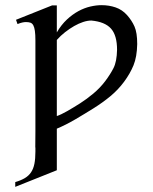

<svg xmlns="http://www.w3.org/2000/svg" viewBox="-20 -480 591 744"><path d="M433.6 -287.1Q433.6 -342.8 410.2 -369.1Q386.7 -395.5 334 -400.4Q319.3 -400.4 302.2 -394.8Q285.2 -389.2 267.6 -379.2Q250 -369.1 232.4 -355.5Q214.8 -341.8 200.2 -325.2V-30.3Q216.3 -35.6 240.2 -49.3Q264.2 -63 290.3 -79.6Q316.4 -96.2 342 -117.7Q367.7 -139.2 387.5 -165.3Q407.2 -191.4 419.9 -216.3Q432.6 -241.2 433.6 -287.1ZM117.2 91.3H116.7Q117.2 65.4 117.2 29.3V-323.2Q117.2 -346.2 115.2 -360.1Q113.3 -374 109.1 -381.8Q105 -389.6 97.9 -392.1Q90.8 -394.5 80.6 -394.5Q74.2 -394.5 66.4 -392.8Q58.6 -391.1 47.9 -386.7L42 -403.3L181.6 -459H200.2V-354.5Q217.3 -383.8 239 -404.1Q260.7 -424.3 283.7 -436.8Q306.6 -449.2 329.8 -454.6Q353 -460 373.5 -460Q402.8 -460 428.2 -451.2Q453.6 -442.4 472.2 -421.6Q490.7 -400.9 501.2 -377.2Q511.7 -353.5 511.7 -309.1Q510.7 -259.3 497.3 -226.8Q483.9 -194.3 460.9 -163.3Q438 -132.3 408 -107.4Q377.9 -82.5 343.3 -60.8Q308.6 -39.1 272 -17.6Q235.4 3.9 200.2 18.6V179.7L39.1 244.1V225.6Q61 219.2 76.2 210.2Q91.3 201.2 100.3 187.7Q109.4 174.3 113.3 154.8Q117.2 135.3 117.2 107.4Z"/></svg>

Font: BabelStone Englisc
Style: Regular
Weight: 400
Designer: Andrew West
Foundry: BabelStone
Version: Version 1.000 June 24, 2023